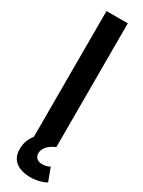

<svg xmlns="http://www.w3.org/2000/svg" viewBox="-258 -807 782 1048"><g transform="rotate(30 133.0 -283.0)"><path d="M131.8 79.1Q131.8 97.2 144.5 108.6Q157.2 120.1 179.2 120.1Q206.5 120.1 227.1 107.9L257.8 189.9Q241.2 200.2 214.4 207Q187.5 213.9 159.2 213.9Q100.1 213.9 66.2 187.5Q32.2 161.1 32.2 108.9Q32.2 54.7 65.9 13.2V-779.8H200.2V0Q131.8 30.3 131.8 79.1Z"/></g></svg>

Font: Cooper Hewitt
Style: Semibold
Weight: 709
Designer: Village Type and Design LLC
Foundry: Cooper Hewitt Smithsonian Design Museum
Version: 1.000